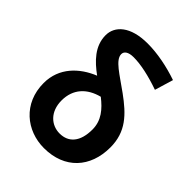

<svg xmlns="http://www.w3.org/2000/svg" viewBox="-230 -937 1076 1076"><g transform="rotate(45 308.0 -399.0)"><path d="M308 14C472 14 569 -94 569 -252C569 -376 501 -444 402 -516C317 -578 242 -619 242 -665C242 -686 261 -702 304 -702C361 -702 434 -686 517 -657L550 -767C469 -795 382 -812 305 -812C168 -812 105 -750 105 -678C105 -592 166 -532 232 -484C133 -444 49 -365 49 -243C49 -82 170 14 308 14ZM189 -245C189 -336 244 -393 330 -415C385 -372 427 -324 427 -252C427 -155 383 -106 312 -106C246 -106 189 -156 189 -245Z"/></g></svg>

Font: Noto Sans HK
Style: Bold
Weight: 700
Designer: Ryoko NISHIZUKA 西塚涼子 (kana, bopomofo & ideographs); Paul D. Hunt (Latin, Greek & Cyrillic); Sandoll Communications 산돌커뮤니
Foundry: Adobe
Version: Version 2.002;hotconv 1.0.116;makeotfexe 2.5.65601